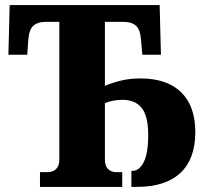

<svg xmlns="http://www.w3.org/2000/svg" viewBox="-20 -734 804 754"><path d="M137 0V-58H167Q187 -58 200 -70Q213 -82 213 -107V-648H157Q128 -648 111 -633Q94 -618 91 -576L87 -519H13L18 -714H607L612 -519H539L534 -576Q531 -618 514 -633Q497 -648 468 -648H392V-397Q420 -409 455 -417.5Q490 -426 532 -426Q635 -426 691 -372Q747 -318 747 -215Q747 -110 688.5 -55Q630 0 517 0H496V-63H500Q527 -63 544.5 -97.5Q562 -132 562 -205Q562 -278 536.5 -310Q511 -342 461 -342Q424 -342 392 -329V-107Q392 -82 404.5 -70Q417 -58 436 -58H460V0Z"/></svg>

Font: Noto Serif Condensed Black
Style: Regular
Weight: 900
Width: 3
Designer: Monotype Design Team
Foundry: Monotype Imaging Inc.
Version: Version 2.015; ttfautohint (v1.8.4.7-5d5b)